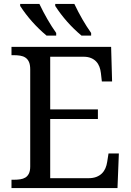

<svg xmlns="http://www.w3.org/2000/svg" viewBox="-20 -951 663 971"><path d="M233.9 -49.8H426.8Q450.7 -49.8 467.5 -56.4Q484.4 -63 495.6 -74.2Q506.8 -85.4 513.2 -100.3Q519.5 -115.2 522 -131.8L528.8 -174.8H581.1L574.2 0H38.1V-42H50.8Q67.4 -42 82.3 -44.2Q97.2 -46.4 108.4 -53.2Q119.6 -60.1 126.2 -73.5Q132.8 -86.9 132.8 -108.9V-600.1Q132.8 -623.5 126.5 -637.7Q120.1 -651.9 108.9 -659.4Q97.7 -667 82.8 -669.4Q67.9 -671.9 50.8 -671.9H38.1V-713.9H542L546.9 -539.1H495.1L490.2 -582Q488.3 -598.6 482.7 -613.5Q477.1 -628.4 466.6 -639.6Q456.1 -650.9 440.2 -657.5Q424.3 -664.1 401.9 -664.1H233.9V-397.9H475.1V-349.1H233.9ZM440.9 -771H392.1Q314 -836.4 259.3 -920.9V-931.2H356Q395 -849.1 440.9 -784.2ZM264.2 -771H215.3Q136.7 -836.9 82 -920.9V-931.2H179.2Q218.3 -849.1 264.2 -784.2Z"/></svg>

Font: Droid Serif
Style: Regular
Weight: 400
Designer: Monotype Design team
Foundry: Monotype Imaging Inc.
Version: Version 1.03